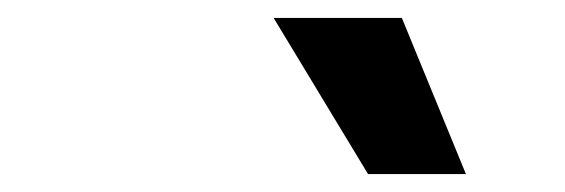

<svg xmlns="http://www.w3.org/2000/svg" viewBox="-20 -781 630 214"><path d="M390.2 -587 285 -761H427.9L499.3 -587Z"/></svg>

Font: Wix Madefor Text
Style: Italic
Weight: 400
Italic angle: -12°
Designer: Dalton Maag Ltd
Foundry: Dalton Maag Ltd
Version: Version 3.100